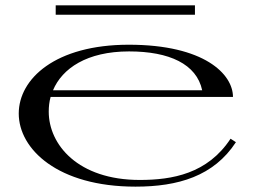

<svg xmlns="http://www.w3.org/2000/svg" viewBox="-20 -682 946 717"><path d="M486 15C645 15 778 -24 861 -151L841 -164C755 -33 623 -10 502 -10C271 -10 162 -142 162 -265C162 -284 164 -302 169 -320H850C850 -405 743 -515 461 -515C187 -515 50 -388 50 -258C50 -125 196 15 486 15ZM188 -662V-627H708V-662ZM178 -345C212 -426 304 -490 462 -490C612 -490 714 -443 735 -345Z"/></svg>

Font: Sprat Extended
Style: Regular
Weight: 400
Width: 9
Designer: Ethan Nakache
Foundry: Collletttivo
Version: Version 2.000;Glyphs 3.2 (3217)